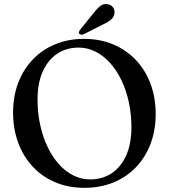

<svg xmlns="http://www.w3.org/2000/svg" viewBox="-20 -908 832 946"><path d="M394 -716.5Q473.5 -716.5 538.2 -689Q603 -661.5 649.8 -612Q696.5 -562.5 721.8 -494.8Q747 -427 747 -345.5Q747 -266 721.8 -199.5Q696.5 -133 650 -84.2Q603.5 -35.5 538.8 -9Q474 17.5 395 17.5Q317 17.5 252.5 -9.8Q188 -37 141.5 -86.8Q95 -136.5 69.8 -204.2Q44.5 -272 44.5 -353.5Q44.5 -433 69.5 -499.2Q94.5 -565.5 141 -614.2Q187.5 -663 251.8 -689.8Q316 -716.5 394 -716.5ZM627.5 -280.5Q627.5 -346.5 614.5 -405.8Q601.5 -465 577.8 -514Q554 -563 521.5 -598.8Q489 -634.5 450 -654Q411 -673.5 367.5 -673.5Q307 -673.5 261.5 -643Q216 -612.5 190.5 -555.2Q165 -498 165 -418.5Q165 -352 178 -292.5Q191 -233 214.5 -184Q238 -135 270.2 -99Q302.5 -63 341.5 -43.5Q380.5 -24 423.5 -24Q485 -24 530.8 -54.8Q576.5 -85.5 602 -142.8Q627.5 -200 627.5 -280.5ZM441 -843.5Q458.5 -866.5 475 -879Q491.5 -891.5 512 -887Q530.5 -883 538.8 -868.5Q547 -854 543.5 -839.5Q539.5 -821 525.2 -809.5Q511 -798 488.5 -788L392 -739Q386.5 -736.5 380.5 -737Q374.5 -737.5 371 -741.5Q367 -745.5 369 -750.8Q371 -756 374 -760.5Z"/></svg>

Font: Fraunces 20pt
Style: Regular
Weight: 400
Version: Version 1.000;[b76b70a41]